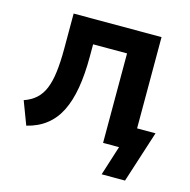

<svg xmlns="http://www.w3.org/2000/svg" viewBox="-96 -598 816 825"><g transform="rotate(15 312.0 -186.0)"><path d="M427 132 469 0H406V-98H605L531 132ZM60 14 21 -89Q53 -100 74.5 -119.5Q96 -139 108.5 -169.5Q121 -200 126.5 -244Q132 -288 132 -347V-504H523V0H398V-398H247V-343Q247 -264 236.5 -203Q226 -142 204 -98Q182 -54 146 -26Q110 2 60 14Z"/></g></svg>

Font: Nunitoga
Style: Bold
Weight: 700
Designer: Vernon Adams
Foundry: Vernon Adams
Version: Version 1.0